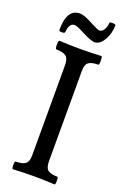

<svg xmlns="http://www.w3.org/2000/svg" viewBox="-161 -887 611 940"><g transform="rotate(20 145.0 -417.0)"><path d="M201 -718Q184 -718 138 -741Q96 -764 83 -764Q54 -764 51 -716Q50 -709 35 -709Q20 -709 20 -716Q20 -826 88 -826Q110 -826 152 -803Q196 -780 204 -780Q219 -780 228.5 -797Q238 -814 238 -832Q239 -837 254.5 -836.5Q270 -836 270 -831Q270 -788 249.5 -753Q229 -718 201 -718ZM39 3Q34 3 34 -17Q34 -37 39 -37Q74 -37 89.5 -48.5Q105 -60 105 -94V-564Q105 -597 89.5 -609Q74 -621 39 -621Q33 -621 33 -643.5Q33 -666 39 -666Q93 -663 148 -663Q202 -663 257 -666Q262 -666 262 -643.5Q262 -621 257 -621Q222 -621 207 -609.5Q192 -598 192 -564V-94Q192 -60 207 -48.5Q222 -37 256 -37Q261 -37 261 -17Q261 3 256 3Q200 0 148 0Q95 0 39 3Z"/></g></svg>

Font: Junicode Cond Medium
Style: Regular
Weight: 500
Width: 3
Designer: Peter S. Baker
Version: Version 2.201